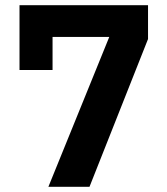

<svg xmlns="http://www.w3.org/2000/svg" viewBox="-20 -718 640 738"><path d="M166 0 400 -576H182V-449H55V-698H549V-568L324 0Z"/></svg>

Font: IBMPlexSans-Bold
Style: Bold
Weight: 700
Designer: Mike Abbink, Paul van der Laan, Pieter van Rosmalen
Foundry: Bold Monday
Version: Version 3.1